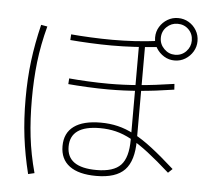

<svg xmlns="http://www.w3.org/2000/svg" viewBox="-59 -919 1119 1037"><g transform="rotate(5 500.0 -400.0)"><path d="M498 33Q403 33 353 -4Q303 -41 303 -112Q303 -183 353 -219.5Q403 -256 498 -256Q547 -256 591 -245.5Q635 -235 681 -211Q727 -187 781.5 -145Q836 -103 906 -40L883 -18Q816 -78 763.5 -118.5Q711 -159 667.5 -182.5Q624 -206 583 -216Q542 -226 497 -226Q336 -226 336 -112Q336 1 497 1Q589 1 628 -40Q667 -81 667 -178V-699H700V-177Q700 -67 652.5 -17Q605 33 498 33ZM520 -676Q465 -676 403 -679Q341 -682 295 -686L297 -717Q341 -713 402.5 -710Q464 -707 521 -707Q581 -707 642 -710.5Q703 -714 772 -723L775 -690Q706 -683 644 -679.5Q582 -676 520 -676ZM523 -438Q469 -438 409 -441Q349 -444 305 -448L307 -479Q350 -475 409 -472Q468 -469 523 -469Q604 -469 687.5 -476Q771 -483 876 -499L878 -468Q775 -452 690.5 -445Q606 -438 523 -438ZM865 -625Q834 -625 808 -641Q782 -657 766 -683Q750 -709 750 -740Q750 -772 766 -798Q782 -824 808 -839.5Q834 -855 865 -855Q897 -855 923 -839.5Q949 -824 964.5 -798Q980 -772 980 -740Q980 -709 964.5 -683Q949 -657 923 -641Q897 -625 865 -625ZM865 -656Q901 -656 925 -681Q949 -706 949 -740Q949 -776 925 -800Q901 -824 865 -824Q831 -824 806 -800Q781 -776 781 -740Q781 -706 806 -681Q831 -656 865 -656ZM131 55Q106 -46 94 -142.5Q82 -239 82 -350Q82 -459 94 -555Q106 -651 131 -754L165 -748Q138 -647 127 -552Q116 -457 116 -350Q116 -241 127 -146.5Q138 -52 165 47Z"/></g></svg>

Font: M PLUS 2 ExtraLight
Style: Regular
Weight: 250
Designer: Coji Morishita
Foundry: UNDERFOREST DESIGN
Version: Version 1.001